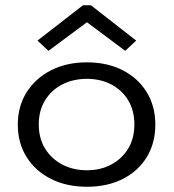

<svg xmlns="http://www.w3.org/2000/svg" viewBox="-20 -705 665 733"><path d="M312 8Q234 8 174.5 -22Q115 -52 81.5 -105.5Q48 -159 48 -229Q48 -299 81.5 -352.5Q115 -406 174.5 -436.5Q234 -467 312 -467Q390 -467 449 -436.5Q508 -406 540.5 -352.5Q573 -299 573 -229Q573 -159 540.5 -105.5Q508 -52 449 -22Q390 8 312 8ZM312 -55Q364 -55 405 -77Q446 -99 469.5 -138Q493 -177 493 -230Q493 -283 469.5 -322Q446 -361 405 -382.5Q364 -404 312 -404Q259 -404 217.5 -382.5Q176 -361 152 -322Q128 -283 128 -230Q128 -177 152 -138Q176 -99 217.5 -77Q259 -55 312 -55ZM165 -511 123 -550 297 -685H327L500 -550L458 -511L312 -620Z"/></svg>

Font: Inconsolata Expanded
Style: Regular
Weight: 400
Width: 7
Monospace: yes
Designer: Raph Levien, Cyreal, Brenton Simpson
Foundry: Raph Levien, Cyreal, Google
Version: Version 3.100; ttfautohint (v1.8.4.7-5d5b)